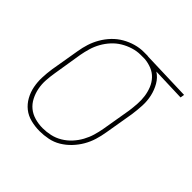

<svg xmlns="http://www.w3.org/2000/svg" viewBox="-146 -669 808 808"><g transform="rotate(45 258.5 -265.0)"><path d="M195 8Q168 8 142 1.5Q116 -5 96.5 -20.5Q77 -36 64.5 -58.5Q52 -81 47 -106.5Q42 -132 43 -159Q44 -186 48 -213L70 -343Q74 -368 81.5 -391.5Q89 -415 102 -437.5Q115 -460 133 -479Q151 -498 173.5 -511Q196 -524 220.5 -531Q245 -538 269 -538Q273 -538 276 -538Q279 -538 283 -538Q287 -538 290.5 -538Q294 -538 298 -537L517 -530L514 -512L365 -517Q387 -503 400.5 -479.5Q414 -456 420 -429Q426 -402 424.5 -373.5Q423 -345 419 -317L397 -187Q393 -162 385.5 -137.5Q378 -113 365 -90.5Q352 -68 333.5 -48.5Q315 -29 292.5 -15.5Q270 -2 244.5 3Q219 8 195 8ZM195 -10Q217 -10 240 -15Q263 -20 284 -32.5Q305 -45 321.5 -63Q338 -81 349.5 -102Q361 -123 367.5 -145Q374 -167 378 -190L400 -320Q403 -342 404.5 -365Q406 -388 403 -409.5Q400 -431 392 -451Q384 -471 369.5 -486.5Q355 -502 335 -510Q315 -518 293 -520H280Q277 -520 274 -520Q271 -520 268 -520Q246 -520 223.5 -513Q201 -506 181 -494Q161 -482 145 -464.5Q129 -447 117.5 -426.5Q106 -406 99.5 -384Q93 -362 89 -340L68 -210Q64 -186 62.5 -162Q61 -138 65.5 -115Q70 -92 80.5 -71.5Q91 -51 108 -37Q125 -23 148 -16.5Q171 -10 195 -10Z"/></g></svg>

Font: Iosevka Slab Thin Oblique
Style: Regular
Weight: 100
Italic angle: -9°
Monospace: yes
Designer: Belleve Invis
Foundry: Belleve Invis
Version: Version 11.1.0; ttfautohint (v1.8.3)